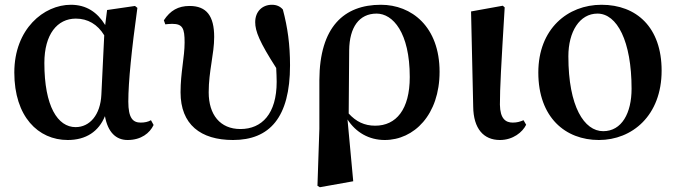

<svg xmlns="http://www.w3.org/2000/svg" viewBox="-20 -571 2836 805"><path d="M405 -174C401 -89 356 -38 297 -38C222 -38 166 -125 166 -307C166 -427 220 -493 298 -493C348 -493 389 -469 417 -423ZM613 -67C601 -60 586 -57 570 -57C537 -57 518 -76 518 -145C518 -228 532 -364 556 -538L546 -546L429 -529L421 -466C388 -520 342 -551 277 -551C164 -551 40 -450 40 -267C40 -82 140 16 264 16C341 16 394 -20 420 -84C432 -17 466 16 515 16C572 16 608 -13 624 -47Z M673 -469C680 -470 696 -471 702 -471C746 -471 754 -452 754 -393C754 -331 737 -267 737 -184C737 -49 821 16 957 16C1110 16 1196 -78 1196 -297C1196 -384 1186 -456 1166 -531C1155 -544 1140 -551 1120 -551C1081 -551 1050 -524 1050 -478C1050 -440 1068 -395 1138 -286C1139 -265 1140 -246 1140 -228C1140 -94 1078 -30 988 -30C903 -30 855 -90 855 -184C855 -273 878 -344 878 -416C878 -504 846 -546 775 -546C727 -546 694 -527 667 -486Z M1444 -360C1445 -457 1486 -514 1559 -514C1627 -514 1698 -435 1698 -248C1698 -112 1641 -44 1553 -44C1508 -44 1473 -61 1442 -95ZM1319 -31 1311 208 1321 214 1461 189 1437 -70C1472 -16 1527 16 1593 16C1716 16 1823 -90 1823 -270C1823 -459 1706 -551 1577 -551C1422 -551 1320 -458 1319 -235Z M2076 16C2131 16 2171 -17 2186 -48L2175 -67C2161 -61 2148 -57 2130 -57C2100 -57 2077 -73 2076 -132C2076 -203 2081 -292 2096 -540L2088 -547L1955 -523L1964 -124C1965 -31 2008 16 2076 16Z M2491 16C2630 16 2754 -86 2754 -275C2754 -456 2649 -551 2502 -551C2360 -551 2237 -450 2237 -267C2237 -78 2351 16 2491 16ZM2509 -21C2430 -21 2363 -123 2363 -335C2363 -438 2410 -514 2485 -514C2567 -514 2628 -399 2628 -199C2628 -97 2587 -21 2509 -21Z"/></svg>

Font: Noto Serif CJK JP
Style: Bold
Weight: 700
Designer: Ryoko NISHIZUKA 西塚涼子 (kana & ideographs); Frank Grießhammer (Latin, Greek & Cyrillic); Wenlong ZHANG 张文龙 (bopomofo); San
Foundry: Adobe Systems Incorporated
Version: Version 1.000;PS 1;hotconv 16.6.53;makeotf.lib2.5.65590